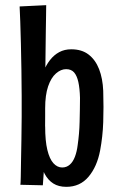

<svg xmlns="http://www.w3.org/2000/svg" viewBox="-20 -717 469 744"><path d="M237 7Q207 7 186.5 -6Q166 -19 153 -43.5Q140 -68 132.5 -101Q125 -134 122 -173.5Q119 -213 119 -257L155 -227Q155 -171 163.5 -136Q172 -101 187 -84.5Q202 -68 221 -68Q238 -68 250.5 -79Q263 -90 270.5 -110Q278 -130 281 -155Q284 -176 286 -198.5Q288 -221 288.5 -245Q289 -269 289.5 -292.5Q290 -316 290 -338Q289 -375 283.5 -399.5Q278 -424 267 -436.5Q256 -449 236 -449Q216 -449 197 -432.5Q178 -416 166.5 -382.5Q155 -349 155 -297L120 -251Q120 -285 122.5 -318Q125 -351 131.5 -381.5Q138 -412 148 -438Q158 -464 173.5 -484Q189 -504 209.5 -515Q230 -526 256 -526Q297 -526 323.5 -505.5Q350 -485 364 -449Q378 -413 380 -365Q381 -333 381 -302.5Q381 -272 380 -243.5Q379 -215 376 -188Q373 -161 368 -134Q356 -71 323 -32Q290 7 237 7ZM146 1 59 -1Q60 -7 60.5 -32Q61 -57 61.5 -95Q62 -133 63 -177Q64 -221 64 -264.5Q64 -308 64 -345Q64 -393 63 -446Q62 -499 61 -547.5Q60 -596 58.5 -634Q57 -672 56 -692L159 -697Q159 -684 158.5 -657Q158 -630 157.5 -593.5Q157 -557 156.5 -514.5Q156 -472 155.5 -428.5Q155 -385 155 -344Q155 -310 155 -267.5Q155 -225 154.5 -180.5Q154 -136 153 -98Z"/></svg>

Font: Truculenta SemiBold
Style: Regular
Weight: 600
Version: Version 1.002